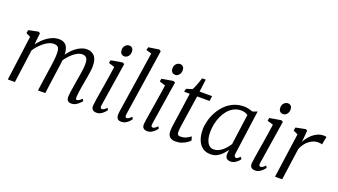

<svg xmlns="http://www.w3.org/2000/svg" viewBox="-67 -1386 3453 1964"><g transform="rotate(20 1659.5 -404.0)"><path d="M201.5 -557 188.5 -430.5Q209 -458 234 -482.8Q259 -507.5 287.2 -526.5Q315.5 -545.5 345.2 -556.2Q375 -567 405 -567Q442.5 -567 466.5 -552.2Q490.5 -537.5 502.2 -506Q514 -474.5 514 -424.5Q514 -420.5 513.8 -416.8Q513.5 -413 513.5 -409Q513.5 -405 513 -400.5L499.5 -416Q518 -445.5 542 -472.8Q566 -500 593.5 -521.2Q621 -542.5 650.8 -554.8Q680.5 -567 711.5 -567Q761.5 -567 793.2 -533.8Q825 -500.5 825 -423Q825 -400 821 -369.8Q817 -339.5 811.5 -307.5Q806 -275.5 801 -246.5Q796.5 -221 791.2 -191.5Q786 -162 782 -132.5Q778 -103 776 -78Q775 -61.5 777.5 -52.8Q780 -44 787.5 -44Q799.5 -44 812.2 -51.8Q825 -59.5 843 -77L855 -55.5Q850 -48 835 -32.5Q820 -17 797.5 -3.5Q775 10 747.5 10Q729.5 10 717.8 3.8Q706 -2.5 700.5 -15.2Q695 -28 695.5 -47.5Q696.5 -71 700.8 -101.5Q705 -132 710.5 -164.2Q716 -196.5 720.5 -225.5Q725 -253.5 731 -286.8Q737 -320 741.2 -354Q745.5 -388 745.5 -418Q745.5 -467.5 729.8 -485Q714 -502.5 681 -502.5Q659.5 -502.5 634.8 -490.5Q610 -478.5 585 -457Q560 -435.5 537.2 -408.2Q514.5 -381 497 -350.5L514.5 -398Q513 -374.5 509.8 -348Q506.5 -321.5 502.8 -295.5Q499 -269.5 495.5 -246L462 0H382.5L414.5 -222.5Q419 -251.5 424 -285.8Q429 -320 432.5 -354.2Q436 -388.5 436 -418Q436 -468 422 -485.8Q408 -503.5 370.5 -503.5Q348.5 -503.5 323.2 -492.5Q298 -481.5 272.2 -461.8Q246.5 -442 222.8 -416.5Q199 -391 180.5 -362L131.5 0H54.5L119.5 -487.5L71 -510.5L78 -545.5L183 -567Z M1021 10Q1004 10 990.8 4.2Q977.5 -1.5 970.8 -14.5Q964 -27.5 965.5 -49.5Q967 -68 972.8 -104.8Q978.5 -141.5 986.2 -189.5Q994 -237.5 1002.8 -290.5Q1011.5 -343.5 1019.5 -395.5Q1027.5 -447.5 1033.5 -492L969 -512.5L975 -544L1099 -565L1119.5 -555L1045 -79Q1042 -60.5 1047.2 -52.2Q1052.5 -44 1059.5 -44Q1070.5 -44 1082.8 -51Q1095 -58 1112 -76.5L1125 -55.5Q1120.5 -48 1106.2 -32.5Q1092 -17 1070.2 -3.5Q1048.5 10 1021 10ZM1094 -629.5Q1071.5 -629.5 1058.2 -643.2Q1045 -657 1045 -684.5Q1045 -714 1063.2 -732.5Q1081.5 -751 1105 -751Q1125 -751 1137.8 -737.8Q1150.5 -724.5 1150.5 -699.5Q1150.5 -667.5 1132.8 -648.5Q1115 -629.5 1094 -629.5Z M1315.5 -78.5Q1313 -61.5 1317.5 -52.8Q1322 -44 1329 -44Q1339 -44 1351.5 -51Q1364 -58 1382 -77L1395 -55.5Q1391 -48 1377.2 -32.5Q1363.5 -17 1341.5 -3.5Q1319.5 10 1289.5 10Q1272.5 10 1260.8 4Q1249 -2 1243 -15.5Q1237 -29 1237.5 -50.5Q1237.5 -54 1238 -60Q1238.5 -66 1239.2 -72.5Q1240 -79 1240.5 -84L1342.5 -751.5L1283 -768L1291.5 -800.5L1407 -818L1425.5 -806Z M1574 10Q1557 10 1543.8 4.2Q1530.5 -1.5 1523.8 -14.5Q1517 -27.5 1518.5 -49.5Q1520 -68 1525.8 -104.8Q1531.5 -141.5 1539.2 -189.5Q1547 -237.5 1555.8 -290.5Q1564.5 -343.5 1572.5 -395.5Q1580.5 -447.5 1586.5 -492L1522 -512.5L1528 -544L1652 -565L1672.5 -555L1598 -79Q1595 -60.5 1600.2 -52.2Q1605.5 -44 1612.5 -44Q1623.5 -44 1635.8 -51Q1648 -58 1665 -76.5L1678 -55.5Q1673.5 -48 1659.2 -32.5Q1645 -17 1623.2 -3.5Q1601.5 10 1574 10ZM1647 -629.5Q1624.5 -629.5 1611.2 -643.2Q1598 -657 1598 -684.5Q1598 -714 1616.2 -732.5Q1634.5 -751 1658 -751Q1678 -751 1690.8 -737.8Q1703.5 -724.5 1703.5 -699.5Q1703.5 -667.5 1685.8 -648.5Q1668 -629.5 1647 -629.5Z M1884 -169.5Q1881.5 -152.5 1880 -139.2Q1878.5 -126 1877.8 -113.8Q1877 -101.5 1877 -86Q1877 -71.5 1884.8 -63Q1892.5 -54.5 1908 -54.5Q1951 -54.5 1979.5 -69.8Q2008 -85 2022 -96.5L2034 -56Q2023.5 -43.5 2001.2 -28Q1979 -12.5 1948.2 -1.2Q1917.5 10 1879.5 10Q1841.5 10 1819 -9.8Q1796.5 -29.5 1796.5 -72Q1796.5 -79 1796.8 -86.5Q1797 -94 1797.8 -102.8Q1798.5 -111.5 1799.5 -120.2Q1800.5 -129 1802 -138.5L1853.5 -499H1792L1800 -533.5L1863 -553Q1872 -564.5 1882.2 -589.5Q1892.5 -614.5 1902.2 -642.2Q1912 -670 1918.5 -690.5H1958L1940 -554H2076.5L2069 -499H1933.5Z M2502 -86Q2498.5 -61.5 2506 -52.8Q2513.5 -44 2521 -44Q2531 -44 2541 -51.2Q2551 -58.5 2565 -72L2579 -50Q2575.5 -44 2562 -29.5Q2548.5 -15 2527.2 -2.5Q2506 10 2480 10Q2453 10 2437 -5Q2421 -20 2423 -56L2428.5 -97.5Q2410 -72 2387 -47.2Q2364 -22.5 2333.2 -6.2Q2302.5 10 2261.5 10Q2208.5 10 2173.2 -17.2Q2138 -44.5 2120.2 -91.8Q2102.5 -139 2102.5 -199.5Q2102.5 -245.5 2115.8 -296.5Q2129 -347.5 2155 -395.5Q2181 -443.5 2219.5 -482.5Q2258 -521.5 2309 -544.2Q2360 -567 2423 -567Q2443.5 -567 2469.5 -561.2Q2495.5 -555.5 2516.5 -547L2568 -566ZM2481.5 -496.5Q2466 -508 2447 -513.2Q2428 -518.5 2407 -518.5Q2364 -518.5 2328.8 -500.2Q2293.5 -482 2266.5 -450.5Q2239.5 -419 2221 -378.5Q2202.5 -338 2193 -293.2Q2183.5 -248.5 2183.5 -204.5Q2183.5 -152.5 2195.2 -117.5Q2207 -82.5 2227.5 -65Q2248 -47.5 2274.5 -47.5Q2303.5 -47.5 2328 -58.8Q2352.5 -70 2372.8 -87.8Q2393 -105.5 2409 -125.2Q2425 -145 2436.5 -162.5Z M2748 10Q2731 10 2717.8 4.2Q2704.5 -1.5 2697.8 -14.5Q2691 -27.5 2692.5 -49.5Q2694 -68 2699.8 -104.8Q2705.5 -141.5 2713.2 -189.5Q2721 -237.5 2729.8 -290.5Q2738.5 -343.5 2746.5 -395.5Q2754.5 -447.5 2760.5 -492L2696 -512.5L2702 -544L2826 -565L2846.5 -555L2772 -79Q2769 -60.5 2774.2 -52.2Q2779.5 -44 2786.5 -44Q2797.5 -44 2809.8 -51Q2822 -58 2839 -76.5L2852 -55.5Q2847.5 -48 2833.2 -32.5Q2819 -17 2797.2 -3.5Q2775.5 10 2748 10ZM2821 -629.5Q2798.5 -629.5 2785.2 -643.2Q2772 -657 2772 -684.5Q2772 -714 2790.2 -732.5Q2808.5 -751 2832 -751Q2852 -751 2864.8 -737.8Q2877.5 -724.5 2877.5 -699.5Q2877.5 -667.5 2859.8 -648.5Q2842 -629.5 2821 -629.5Z M2963 0 3031 -485.5 2980.5 -509 2987.5 -544 3092.5 -565 3111 -555.5 3104 -468 3097.5 -424.5Q3106.5 -445 3124.2 -469.2Q3142 -493.5 3166.5 -515.8Q3191 -538 3221.8 -552Q3252.5 -566 3287 -566Q3294.5 -566 3304.2 -565Q3314 -564 3319 -560L3301 -474Q3294.5 -478 3283 -479.8Q3271.5 -481.5 3255 -481.5Q3233 -481.5 3209.8 -473Q3186.5 -464.5 3163.8 -447.8Q3141 -431 3122 -405.8Q3103 -380.5 3089.5 -347.5L3041 0Z"/></g></svg>

Font: Merriweather 20pt Light
Style: Italic
Weight: 300
Italic angle: -7.8°
Version: Version 2.101